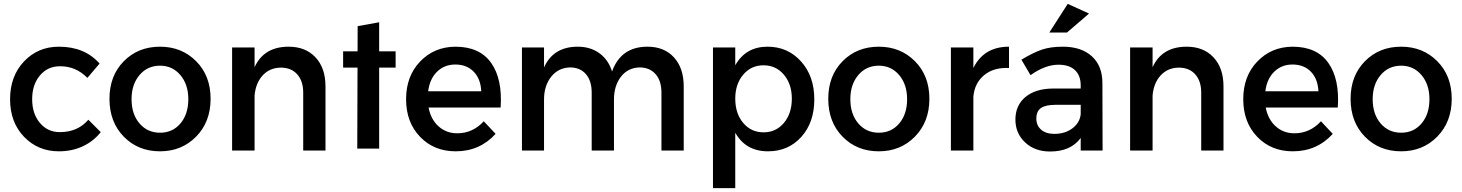

<svg xmlns="http://www.w3.org/2000/svg" viewBox="-20 -777 7548 991"><path d="M431 -375Q371 -436 289 -435Q226 -435 186 -387.5Q146 -340 146 -265Q146 -190 186 -142.5Q226 -95 289 -95Q381 -95 436 -159L500 -95Q463 -48 407.5 -22Q352 4 284 4Q176 4 104 -71Q32 -146 32 -265Q32 -384 104 -460Q176 -536 284 -536Q417 -536 494 -449Z M806 -536Q918 -536 992.5 -461Q1067 -386 1067 -267Q1067 -148 992.5 -72Q918 4 806 4Q693 4 619 -71.5Q545 -147 545 -267Q545 -386 619 -461Q693 -536 806 -536ZM806 -438Q741 -438 700 -389.5Q659 -341 659 -265Q659 -188 700 -140Q741 -92 806 -92Q871 -92 911.5 -140Q952 -188 952 -265Q952 -341 911 -389.5Q870 -438 806 -438Z M1470 -536Q1557 -536 1608.5 -481Q1660 -426 1660 -331V0H1545V-299Q1545 -359 1514 -393.5Q1483 -428 1429 -428Q1371 -427 1335 -387Q1299 -347 1294 -283V0H1178V-532H1294V-430Q1342 -536 1470 -536Z M1937 -173V-10H1824L1890 -100ZM1826 -514H1936V-434H1826ZM1751 -512H2022V-428H1751ZM1826 -642 1937 -662V-10H1824ZM1825 -10 1937 -173V-10ZM1878 -39 1912 -31Q1894 -21 1894 -22Q1894 -22 1895 -24Q1898 -38 1878 -39ZM1940 -658Z M2330 -536Q2456 -536 2515 -452.5Q2574 -369 2564 -222H2192Q2204 -160 2244 -124.5Q2284 -89 2340 -89Q2420 -89 2477 -151L2538 -86Q2456 4 2332 4Q2220 4 2148 -71Q2076 -146 2076 -265Q2076 -384 2148.5 -459.5Q2221 -535 2330 -536ZM2190 -306H2464Q2461 -370 2425 -407Q2389 -444 2330 -444Q2274 -444 2236 -407Q2198 -370 2190 -306Z M3322 -536Q3408 -536 3458.5 -481Q3509 -426 3509 -331V0H3394V-299Q3394 -360 3363.5 -394.5Q3333 -429 3281 -429Q3220 -427 3184.5 -380.5Q3149 -334 3149 -263V0H3034V-299Q3034 -360 3004 -394.5Q2974 -429 2922 -429Q2861 -427 2824.5 -380.5Q2788 -334 2788 -263V0H2674V-532H2788V-429Q2836 -536 2962 -536Q3027 -536 3073.5 -502.5Q3120 -469 3139 -408Q3185 -536 3322 -536Z M3942 -536Q4046 -536 4114.5 -460Q4183 -384 4183 -264Q4183 -145 4116 -70.5Q4049 4 3944 4Q3829 4 3775 -92V194H3660V-532H3775V-440Q3829 -536 3942 -536ZM4067 -268Q4067 -343 4026 -391.5Q3985 -440 3921 -440Q3857 -440 3816 -391.5Q3775 -343 3775 -268Q3775 -191 3816 -142.5Q3857 -94 3921 -94Q3985 -94 4026 -142.5Q4067 -191 4067 -268Z M4516 -536Q4628 -536 4702.5 -461Q4777 -386 4777 -267Q4777 -148 4702.5 -72Q4628 4 4516 4Q4403 4 4329 -71.5Q4255 -147 4255 -267Q4255 -386 4329 -461Q4403 -536 4516 -536ZM4516 -438Q4451 -438 4410 -389.5Q4369 -341 4369 -265Q4369 -188 4410 -140Q4451 -92 4516 -92Q4581 -92 4621.5 -140Q4662 -188 4662 -265Q4662 -341 4621 -389.5Q4580 -438 4516 -438Z M5004 -426Q5058 -536 5188 -536V-426Q5109 -430 5059.5 -389Q5010 -348 5004 -278V0H4888V-532H5004Z M5601 -707 5487 -609H5396L5491 -757ZM5671 0H5558V-65Q5507 5 5400 5Q5321 5 5271 -42Q5221 -89 5221 -160Q5221 -233 5272.5 -276Q5324 -319 5413 -320H5558V-336Q5558 -387 5528.5 -415Q5499 -443 5443 -443Q5375 -443 5299 -389L5252 -469Q5314 -506 5358 -521Q5402 -536 5466 -536Q5561 -536 5615.5 -486.5Q5670 -437 5670 -349ZM5422 -86Q5477 -86 5515 -114.5Q5553 -143 5558 -187V-236H5428Q5377 -236 5353 -219.5Q5329 -203 5329 -165Q5329 -129 5354 -107.5Q5379 -86 5422 -86Z M6105 -536Q6192 -536 6243.5 -481Q6295 -426 6295 -331V0H6180V-299Q6180 -359 6149 -393.5Q6118 -428 6064 -428Q6006 -427 5970 -387Q5934 -347 5929 -283V0H5813V-532H5929V-430Q5977 -536 6105 -536Z M6651 -536Q6777 -536 6836 -452.5Q6895 -369 6885 -222H6513Q6525 -160 6565 -124.5Q6605 -89 6661 -89Q6741 -89 6798 -151L6859 -86Q6777 4 6653 4Q6541 4 6469 -71Q6397 -146 6397 -265Q6397 -384 6469.5 -459.5Q6542 -535 6651 -536ZM6511 -306H6785Q6782 -370 6746 -407Q6710 -444 6651 -444Q6595 -444 6557 -407Q6519 -370 6511 -306Z M7212 -536Q7324 -536 7398.5 -461Q7473 -386 7473 -267Q7473 -148 7398.5 -72Q7324 4 7212 4Q7099 4 7025 -71.5Q6951 -147 6951 -267Q6951 -386 7025 -461Q7099 -536 7212 -536ZM7212 -438Q7147 -438 7106 -389.5Q7065 -341 7065 -265Q7065 -188 7106 -140Q7147 -92 7212 -92Q7277 -92 7317.5 -140Q7358 -188 7358 -265Q7358 -341 7317 -389.5Q7276 -438 7212 -438Z"/></svg>

Font: Steamflix Grotesk
Style: Regular
Weight: 400
Designer: Julieta Ulanovsky
Foundry: Julieta Ulanovsky
Version: Version 4.000;PS 004.000;hotconv 1.0.88;makeotf.lib2.5.64775